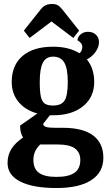

<svg xmlns="http://www.w3.org/2000/svg" viewBox="-20 -727 548 966"><path d="M185 -680Q197 -695 210.5 -701Q224 -707 243 -707Q259 -707 270 -701Q281 -695 293 -680L378 -573L349 -536L239 -619L129 -536L100 -573ZM18 93Q18 54 37 23Q56 -8 96 -35Q81 -59 81 -95L168 -156Q107 -173 73 -214.5Q39 -256 39 -315Q39 -399 93.5 -445.5Q148 -492 247 -492Q327 -492 380 -459Q394 -471 394 -491Q394 -511 370 -524Q370 -541 385.5 -554Q401 -567 422 -567Q447 -567 462.5 -552.5Q478 -538 478 -515Q478 -490 460.5 -465.5Q443 -441 417 -428Q454 -383 454 -315Q454 -238 398 -192.5Q342 -147 247 -147H231L197 -104Q198 -93 211.5 -88.5Q225 -84 255 -84H297Q397 -84 448.5 -45.5Q500 -7 500 67Q500 140 439 179.5Q378 219 264 219Q146 219 82 186.5Q18 154 18 93ZM321 -315Q321 -382 303.5 -412Q286 -442 247 -442Q212 -442 196 -412Q180 -382 180 -315Q180 -266 185.5 -241Q191 -216 205 -206Q219 -196 247 -196Q289 -196 305 -221.5Q321 -247 321 -315ZM384 78Q384 0 273 0H182Q164 18 156 36.5Q148 55 148 78Q148 122 176 142.5Q204 163 264 163Q325 163 354.5 142.5Q384 122 384 78Z"/></svg>

Font: Caladea
Style: Bold
Weight: 700
Designer: Carolina Giovagnoli and Andres Torresi
Foundry: Carolina Giovagnoli & Andres Torresi
Version: Version 1.001